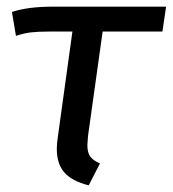

<svg xmlns="http://www.w3.org/2000/svg" viewBox="-20 -547 520 578"><path d="M245 -138Q243 -116 243 -110Q243 -88 251.5 -76Q260 -64 281 -55L247 11Q196 -2 173.5 -28Q151 -54 151 -99Q151 -115 154 -134L198 -452H128Q94 -452 73 -449.5Q52 -447 28 -439L16 -511Q64 -527 140 -527H480L469 -452H289Z"/></svg>

Font: Fira Sans
Style: Italic
Weight: 400
Italic angle: -8°
Designer: bBox Type GmbH & Carrois Corporate GbR & Edenspiekermann AG
Foundry: bBox Type GmbH & Carrois Corporate GbR & Edenspiekermann AG
Version: Version 4.301